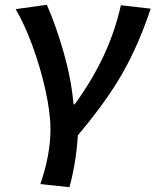

<svg xmlns="http://www.w3.org/2000/svg" viewBox="-20 -574 647 799"><path d="M190 -35Q190 -105 169 -199.5Q148 -294 114.5 -385Q81 -476 45 -536L175 -554Q214 -465 245.5 -354Q277 -243 286 -140H291Q363 -239 410.5 -340Q458 -441 483 -552L607 -538Q559 -393 493 -275Q427 -157 304 -11Q297 103 269 205L148 192Q190 70 190 -35Z"/></svg>

Font: Nebula Sans Semibold
Style: Regular
Weight: 600
Italic angle: -9°
Designer: Paul D. Hunt for Adobe (as Source Sans)
Foundry: Nebula Entertainment & Broadcasting LLC
Version: Version 1.010